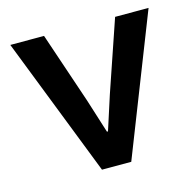

<svg xmlns="http://www.w3.org/2000/svg" viewBox="-83 -607 707 693"><g transform="rotate(-15 271.0 -260.5)"><path d="M12.7 -520.5H138.7L228.5 -254.9L268.6 -127.9H272.5L313.5 -254.9L404.3 -520.5H529.3L325.2 0H215.8Z"/></g></svg>

Font: Reddit Sans Vanilla SemiBold
Style: Regular
Weight: 600
Designer: Stephen Hutchings
Foundry: Reddit
Version: Version 1.013